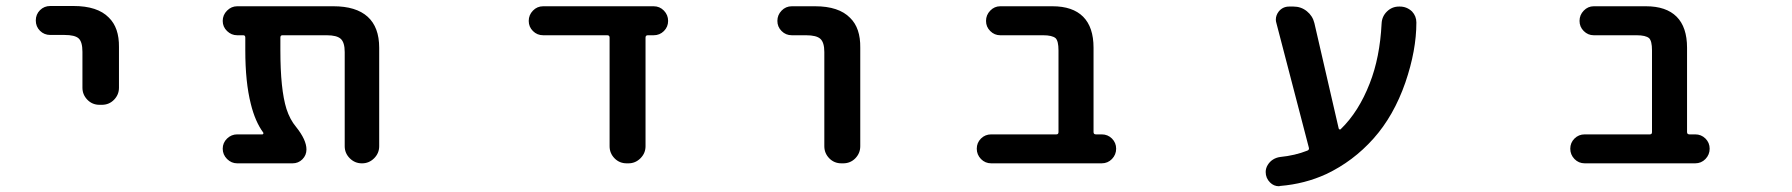

<svg xmlns="http://www.w3.org/2000/svg" viewBox="-20 -569 6040 647"><path d="M315.4 -215.8Q291 -215.8 274.4 -232.9Q257.8 -250 257.8 -273.4V-394.5Q257.8 -427.7 245.1 -439.5Q232.4 -451.2 197.3 -451.2H149.4Q128.9 -451.2 114.7 -465.3Q100.6 -479.5 100.6 -500Q100.6 -520.5 114.7 -534.7Q128.9 -548.8 149.4 -548.8H227.5Q308.6 -548.8 346.7 -509.8Q381.8 -475.6 380.9 -410.2V-273.4Q380.9 -250 364.3 -232.9Q347.7 -215.8 323.2 -215.8Z M1199.2 -18.6Q1175.8 -18.6 1158.7 -35.6Q1141.6 -52.7 1141.6 -76.2V-393.6Q1141.6 -425.8 1128.4 -438Q1115.2 -450.2 1081.1 -450.2H931.6Q924.8 -450.2 924.8 -442.4V-399.4Q924.8 -267.6 945.3 -202.1Q957 -166 977.5 -141.6Q1012.7 -97.7 1012.7 -65.4Q1012.7 -45.9 999 -32.2Q985.4 -18.6 965.8 -18.6H779.3Q759.8 -18.6 745.1 -33.2Q730.5 -47.9 730.5 -67.9Q730.5 -87.9 745.1 -102.1Q759.8 -116.2 779.3 -116.2H864.3Q866.2 -116.2 867.2 -118.2Q868.2 -120.1 867.2 -122.1Q839.8 -159.2 825.2 -218.8Q806.6 -292 806.6 -399.4V-442.4Q806.6 -450.2 799.8 -450.2H779.3Q759.8 -450.2 745.1 -464.4Q730.5 -478.5 730.5 -498.5Q730.5 -518.6 745.1 -533.2Q759.8 -547.9 779.3 -547.9H1103.5Q1179.7 -547.9 1218.8 -512.7Q1257.8 -477.5 1257.8 -408.2V-76.2Q1257.8 -52.7 1240.7 -35.6Q1223.6 -18.6 1200.2 -18.6Z M2091.8 -18.6Q2067.4 -18.6 2050.8 -35.6Q2034.2 -52.7 2034.2 -76.2V-442.4Q2034.2 -450.2 2026.4 -450.2H1810.5Q1790 -450.2 1775.9 -464.4Q1761.7 -478.5 1761.7 -498.5Q1761.7 -518.6 1775.9 -533.2Q1790 -547.9 1810.5 -547.9H2182.6Q2203.1 -547.9 2217.3 -533.2Q2231.4 -518.6 2231.4 -498.5Q2231.4 -478.5 2217.3 -464.4Q2203.1 -450.2 2182.6 -450.2H2163.1Q2155.3 -450.2 2155.3 -442.4V-76.2Q2155.3 -52.7 2138.2 -35.6Q2121.1 -18.6 2097.7 -18.6Z M2815.4 -18.6Q2791 -18.6 2774.4 -35.6Q2757.8 -52.7 2757.8 -76.2V-393.6Q2757.8 -425.8 2744.6 -438Q2731.4 -450.2 2696.3 -450.2H2648.4Q2627.9 -450.2 2613.8 -464.4Q2599.6 -478.5 2599.6 -498.5Q2599.6 -518.6 2613.8 -533.2Q2627.9 -547.9 2648.4 -547.9H2726.6Q2806.6 -547.9 2844.7 -508.8Q2879.9 -474.6 2878.9 -408.2V-76.2Q2878.9 -52.7 2862.3 -35.6Q2845.7 -18.6 2821.3 -18.6Z M3320.3 -18.6Q3299.8 -18.6 3285.6 -33.2Q3271.5 -47.9 3271.5 -67.9Q3271.5 -87.9 3285.6 -102.1Q3299.8 -116.2 3320.3 -116.2H3540Q3546.9 -116.2 3546.9 -124V-399.4Q3546.9 -430.7 3537.1 -440.4Q3525.4 -450.2 3495.1 -450.2H3350.6Q3331.1 -450.2 3316.9 -464.4Q3302.7 -478.5 3302.7 -498.5Q3302.7 -518.6 3316.9 -533.2Q3331.1 -547.9 3350.6 -547.9H3526.4Q3594.7 -547.9 3629.9 -512.7Q3665 -477.5 3665 -408.2V-124Q3665 -116.2 3672.9 -116.2H3692.4Q3712.9 -116.2 3727.1 -102.1Q3741.2 -87.9 3741.2 -67.9Q3741.2 -47.9 3727.1 -33.2Q3712.9 -18.6 3692.4 -18.6Z M4293.9 57.6Q4292 58.6 4290 58.6Q4272.5 58.6 4259.8 45.9Q4245.1 31.2 4245.1 10.7Q4245.1 -2 4252 -13.2Q4258.8 -24.4 4269.5 -31.2Q4280.3 -38.1 4293.9 -40Q4343.8 -44.9 4385.7 -61.5Q4392.6 -64.5 4390.6 -71.3L4281.2 -491.2Q4279.3 -497.1 4279.3 -502.9Q4279.3 -517.6 4289.1 -530.3Q4302.7 -546.9 4324.2 -546.9H4338.9Q4364.3 -546.9 4383.8 -531.2Q4403.3 -515.6 4409.2 -491.2L4491.2 -135.7Q4492.2 -133.8 4494.1 -132.8Q4496.1 -131.8 4498 -133.8Q4558.6 -192.4 4595.7 -288.1Q4629.9 -375 4635.7 -489.3Q4636.7 -513.7 4653.8 -530.3Q4670.9 -546.9 4694.3 -546.9H4697.3Q4720.7 -546.9 4738.3 -530.3Q4752.9 -514.6 4752.9 -493.2Q4752.9 -399.4 4715.8 -291Q4676.8 -178.7 4608.4 -102.1Q4540 -25.4 4449.2 17.6Q4377 50.8 4293.9 57.6Z M5320.3 -18.6Q5299.8 -18.6 5285.6 -33.2Q5271.5 -47.9 5271.5 -67.9Q5271.5 -87.9 5285.6 -102.1Q5299.8 -116.2 5320.3 -116.2H5540Q5546.9 -116.2 5546.9 -124V-399.4Q5546.9 -430.7 5537.1 -440.4Q5525.4 -450.2 5495.1 -450.2H5350.6Q5331.1 -450.2 5316.9 -464.4Q5302.7 -478.5 5302.7 -498.5Q5302.7 -518.6 5316.9 -533.2Q5331.1 -547.9 5350.6 -547.9H5526.4Q5594.7 -547.9 5629.9 -512.7Q5665 -477.5 5665 -408.2V-124Q5665 -116.2 5672.9 -116.2H5692.4Q5712.9 -116.2 5727.1 -102.1Q5741.2 -87.9 5741.2 -67.9Q5741.2 -47.9 5727.1 -33.2Q5712.9 -18.6 5692.4 -18.6Z"/></svg>

Font: Rounded Mgen+ 1mn medium
Style: Regular
Weight: 500
Designer: [Source Han Sans]
Ryoko NISHIZUKA  (kana & ideographs); Paul D. Hunt (Latin, Greek & Cyrillic); Wenlong ZHANG  (bopomofo
Version: Version 1.059.20150602